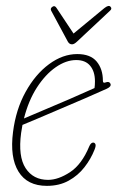

<svg xmlns="http://www.w3.org/2000/svg" viewBox="-20 -613 392 641"><path d="M295.5 -113Q283.5 -82.5 262 -54.8Q240.5 -27 209.2 -9.8Q178 7.5 136.5 7.5Q71 7.5 41.8 -40Q12.5 -87.5 23.5 -172.5Q33 -247.5 65.5 -306.2Q98 -365 143.8 -398.8Q189.5 -432.5 238 -432.5Q282 -432.5 302.8 -407.5Q323.5 -382.5 323.5 -343.5Q323.5 -334.5 331.5 -337.5Q344.5 -342.5 348.5 -334Q353 -324.5 337 -317Q306 -303 265 -285.2Q224 -267.5 182.2 -249.8Q140.5 -232 106.5 -217.5Q72.5 -203 55 -196Q52.5 -182.5 50.5 -169Q40 -90.5 65.5 -51.5Q91 -12.5 140.5 -12.5Q174.5 -12.5 213.8 -38.2Q253 -64 278 -124.5Q283.5 -137 291 -137Q296 -137 298.5 -131.8Q301 -126.5 295.5 -113ZM234.5 -412.5Q200.5 -412.5 166 -388.5Q131.5 -364.5 103.2 -320.8Q75 -277 60 -217.5Q84 -228 125.2 -245.2Q166.5 -262.5 212.2 -282.2Q258 -302 295.5 -319Q297 -328 297 -341.5Q297 -374 281.2 -393.2Q265.5 -412.5 234.5 -412.5ZM237 -474Q227.5 -465 220.5 -465Q211.5 -465 206.5 -474L151 -577Q146.5 -585.5 156 -591Q163 -595.5 169 -586L225.5 -501L328.5 -586Q342.5 -597 348.5 -591Q355.5 -584 347 -577Z"/></svg>

Font: Fraunces144ptSuperSoftThinItalic
Style: Italic
Weight: 100
Italic angle: -16°
Version: Version 1.000;[0bf87f6ff]